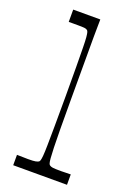

<svg xmlns="http://www.w3.org/2000/svg" viewBox="-143 -796 593 852"><g transform="rotate(20 153.5 -370.0)"><path d="M35 0V-49Q50 -49 63 -48.5Q76 -48 87 -48Q113 -48 122.5 -50Q132 -52 137 -55Q140 -57 142 -63Q144 -69 145.5 -85.5Q147 -102 147.5 -135.5Q148 -169 148.5 -225Q149 -281 149 -367Q149 -452 148.5 -507.5Q148 -563 147.5 -596Q147 -629 145.5 -645Q144 -661 142 -667.5Q140 -674 137 -676Q132 -680 123 -681Q114 -682 90 -682Q81 -682 71 -682Q61 -682 49 -682V-740H177Q177 -722 176.5 -702.5Q176 -683 176 -656Q176 -629 176 -590Q176 -551 176 -496Q176 -441 176 -364Q176 -279 176.5 -223.5Q177 -168 178 -135Q179 -102 180.5 -85.5Q182 -69 184 -63Q186 -57 189 -55Q194 -51 204 -49.5Q214 -48 243 -48Q253 -48 264 -48.5Q275 -49 289 -49V0Z"/></g></svg>

Font: Ojuju ExtraLight
Style: Regular
Weight: 400
Version: Version 1.000